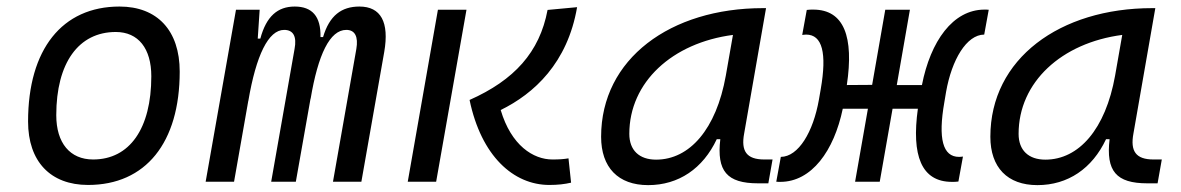

<svg xmlns="http://www.w3.org/2000/svg" viewBox="-20 -547 3556 578"><path d="M245.1 9.8C418.5 9.8 521 -117.2 521 -331.5C521 -455.1 453.6 -527.3 339.8 -527.3C167 -527.3 64.5 -398.4 64.5 -181.2C64.5 -61 131.8 9.8 245.1 9.8ZM260.3 -66.9C190.9 -66.9 149.4 -116.2 149.4 -200.2C149.4 -357.4 216.3 -450.7 328.6 -450.7C396.5 -450.7 435.5 -400.9 435.5 -317.4C435.5 -159.7 370.1 -66.9 260.3 -66.9Z M761.7 -517.6H690.4L599.1 0H684.6L727.5 -243.7V-242.7C751 -380.9 788.1 -457 835.4 -457C862.8 -457 874 -437.5 866.7 -399.4L796.4 0H870.6L915 -251V-249C937.5 -383.3 973.1 -457 1022.5 -457C1048.8 -457 1059.1 -436.5 1052.7 -399.4L982.4 0H1067.9L1136.7 -390.6C1152.3 -480.5 1126.5 -527.3 1062 -527.3C1007.8 -527.3 971.7 -500 952.6 -435.5H944.8C946.3 -498 919.4 -527.3 867.2 -527.3C815.9 -527.3 781.7 -498 763.7 -430.7H755.9Z M1633.8 9.8C1659.7 9.8 1680.2 7.3 1699.2 2.9L1691.4 -70.3C1676.8 -67.9 1665 -66.9 1643.1 -66.9C1585.4 -66.9 1519 -108.9 1487.3 -215.8C1587.9 -265.1 1688.5 -357.4 1717.3 -525.4L1628.4 -517.1C1604.5 -389.6 1527.8 -305.7 1393.6 -246.1C1428.7 -77.6 1525.4 9.8 1633.8 9.8ZM1207.5 0H1293L1384.3 -517.6H1298.3Z M1931.2 10.3C2022.9 10.3 2096.2 -39.6 2137.7 -127.9H2148.4C2137.2 -32.2 2168 4.9 2262.2 4.9H2293L2305.7 -66.9H2280.8C2227.1 -66.9 2210.4 -92.3 2220.2 -145L2286.1 -522.5H2276.9C1998.5 -522.5 1789.6 -370.1 1789.6 -135.3C1789.6 -43 1840.8 10.3 1931.2 10.3ZM1955.1 -66.4C1904.3 -66.4 1874.5 -94.7 1874.5 -144C1874.5 -299.8 2003.9 -418 2186.5 -441.9L2165 -319.3C2136.2 -157.7 2055.7 -66.4 1955.1 -66.4Z M2329.1 0.5C2423.3 0.5 2490.7 -92.8 2517.1 -219.7H2592.8L2554.2 0H2628.4L2667 -219.7H2743.2C2723.6 -79.1 2753.4 0.5 2845.7 0.5C2852.1 0.5 2858.4 0.5 2865.2 -0.5L2878.9 -75.7C2875 -75.2 2871.1 -74.7 2867.2 -74.7C2817.9 -74.7 2803.7 -129.9 2822.8 -238.8L2828.1 -270.5C2845.2 -367.2 2889.6 -442.4 2942.9 -442.9L2956.5 -517.6C2952.1 -518.1 2948.2 -518.1 2943.8 -518.1C2848.6 -518.1 2781.2 -422.9 2755.4 -291H2679.7L2719.2 -517.6H2645L2605.5 -291.5L2529.3 -291C2550.8 -435.5 2521.5 -518.1 2428.2 -518.1C2421.9 -518.1 2415.5 -518.1 2408.7 -517.1L2395 -441.9C2399.4 -442.4 2403.3 -442.9 2406.7 -442.9C2455.6 -442.9 2469.7 -387.2 2450.7 -278.3L2445.3 -247.1C2428.2 -149.9 2383.8 -75.2 2330.6 -74.7L2316.9 0C2321.3 0.5 2325.2 0.5 2329.1 0.5Z M3103 10.3C3194.8 10.3 3268.1 -39.6 3309.6 -127.9H3320.3C3309.1 -32.2 3339.8 4.9 3434.1 4.9H3464.8L3477.5 -66.9H3452.6C3398.9 -66.9 3382.3 -92.3 3392.1 -145L3458 -522.5H3448.7C3170.4 -522.5 2961.4 -370.1 2961.4 -135.3C2961.4 -43 3012.7 10.3 3103 10.3ZM3127 -66.4C3076.2 -66.4 3046.4 -94.7 3046.4 -144C3046.4 -299.8 3175.8 -418 3358.4 -441.9L3336.9 -319.3C3308.1 -157.7 3227.5 -66.4 3127 -66.4Z"/></svg>

Font: Cascadia Mono NF SemiLight
Style: Italic
Weight: 350
Italic angle: -10°
Monospace: yes
Designer: Aaron Bell
Foundry: Saja Typeworks
Version: Version 2404.023